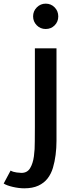

<svg xmlns="http://www.w3.org/2000/svg" viewBox="-75 -817 414 1058"><path d="M58.6 220.7Q104.5 220.7 136.2 206.1Q168 191.4 187.5 166Q207 140.6 216.8 107.4Q226.6 74.2 231.4 36.6Q236.3 -1 236.3 -40.5Q236.3 -80.1 236.3 -117.2V-550.8H117.2V-118.2Q116.2 -82 116.7 -38.1Q117.2 5.9 111.8 44.9Q106.4 84 90.8 109.9Q75.2 135.7 43 135.7Q35.2 135.7 16.1 133.3Q-2.9 130.9 -16.6 123L-54.7 194.3Q-38.1 205.1 -4.4 212.9Q29.3 220.7 58.6 220.7ZM246.1 -726.6Q246.1 -697.3 226.1 -677.2Q206.1 -657.2 176.8 -657.2Q147.5 -657.2 127.4 -677.7Q107.4 -698.2 107.4 -726.6Q107.4 -755.9 127.9 -776.4Q148.4 -796.9 176.8 -796.9Q206.1 -796.9 226.1 -776.4Q246.1 -755.9 246.1 -726.6Z"/></svg>

Font: Allerta
Style: Stencil
Weight: 400
Designer: Matt McInerney
Foundry: Matt McInerney
Version: Version 1.0